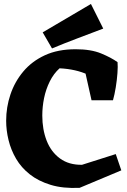

<svg xmlns="http://www.w3.org/2000/svg" viewBox="-20 -930 639 967"><path d="M381 16Q297 20 235 1Q173 -18 130 -52Q87 -86 61 -130.5Q35 -175 23 -224.5Q11 -274 11 -322Q11 -390 32.5 -454Q54 -518 97 -569.5Q140 -621 205.5 -651.5Q271 -682 361 -682Q438 -682 489 -661Q540 -640 572 -617L541 -479Q486 -525 424 -553.5Q362 -582 280 -586Q250 -559 230.5 -519.5Q211 -480 202 -436Q193 -392 193 -348Q193 -278 215 -221.5Q237 -165 282 -132Q327 -99 393 -100L563 -154L591 -72ZM441 -425 400 -608 572 -617Q574 -596 571.5 -561.5Q569 -527 563 -490Q557 -453 549 -425ZM242 -686 195 -767 438 -910 500 -786Q437 -762 370.5 -737Q304 -712 242 -686Z"/></svg>

Font: Eczar
Style: Bold
Weight: 700
Designer: Vaibhav Singh
Foundry: Rosetta Type Foundry
Version: Version 2.000